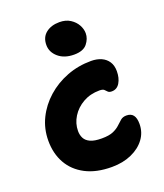

<svg xmlns="http://www.w3.org/2000/svg" viewBox="-140 -846 810 949"><g transform="rotate(-20 265.0 -372.0)"><path d="M285 9Q203.6 9 147.3 -20.3Q91 -49.6 62 -101.1Q33 -152.6 33 -220Q33 -282.8 59.5 -336.8Q86 -390.8 132.3 -431.9Q178.6 -473 238.5 -496Q298.4 -519 366 -519Q396.6 -519 419.7 -508.6Q442.8 -498.2 455.9 -478.1Q469 -458 469 -428Q469 -392 454.1 -367.2Q439.2 -342.4 411.8 -342.4Q397.8 -342.4 391.7 -349Q385.6 -355.6 379.2 -361.7Q372.8 -367.8 355 -367.8Q306.8 -367.8 268.9 -346.3Q231 -324.8 209.2 -289.9Q187.4 -255 187.4 -215Q187.4 -194.2 196.1 -177.3Q204.8 -160.4 226.1 -150.6Q247.4 -140.8 285.8 -140.8Q325.2 -140.8 347.2 -150.7Q369.2 -160.6 382.3 -173.4Q395.4 -186.2 407.4 -196.1Q419.4 -206 438 -206Q461.8 -206 473.5 -191Q485.2 -176 485.2 -145Q485.2 -100.6 459.5 -66Q433.8 -31.4 388.5 -11.2Q343.2 9 285 9ZM299.4 -576.8Q248.2 -576.8 216.9 -603.6Q185.6 -630.4 185.6 -668.2Q185.6 -708.8 213.3 -730.8Q241 -752.8 284.4 -752.8Q317.8 -752.8 341.1 -737.8Q364.4 -722.8 376.5 -700.9Q388.6 -679 388.6 -656.8Q388.6 -628 368.1 -602.4Q347.6 -576.8 299.4 -576.8Z"/></g></svg>

Font: Shantell Sans Light
Style: Regular
Weight: 300
Designer: Stephen Nixon, Anya Danilova, Shantell Martin
Foundry: Arrow Type
Version: Version 1.011;[c5ecc13dd]